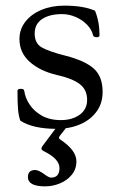

<svg xmlns="http://www.w3.org/2000/svg" viewBox="-20 -445 422 681"><path d="M181 12Q97 12 52 -17Q46 -34 44 -57Q42 -80 42 -123Q42 -130 54 -130Q65 -130 66 -123Q69 -99 84.5 -75Q100 -51 128 -35Q156 -19 196 -19Q236 -19 262.5 -38Q289 -57 289 -91Q289 -127 262.5 -147Q236 -167 182 -179Q122 -193 85.5 -225.5Q49 -258 49 -307Q49 -341 70 -368Q91 -395 127 -410Q163 -425 208 -425Q276 -425 317 -407Q333 -368 333 -320Q333 -313 323 -313Q312 -313 310 -320Q306 -339 289.5 -356.5Q273 -374 249 -384.5Q225 -395 200 -395Q156 -395 129.5 -377.5Q103 -360 103 -326Q103 -292 127 -277.5Q151 -263 214 -247Q283 -229 313.5 -201Q344 -173 344 -119Q344 -78 322 -48.5Q300 -19 263 -3.5Q226 12 181 12ZM140 216Q79 216 79 183Q79 158 105 158Q116 158 136 172Q153 185 161 185Q191 185 191 151Q191 119 137 92Q127 87 127 83Q127 78 130 74L189 -5H225L192 37Q189 42 189 44Q189 47 194 50Q251 88 251 127Q251 155 234.5 175Q218 195 192.5 205.5Q167 216 140 216Z"/></svg>

Font: Junicode SmExp
Style: Regular
Weight: 400
Width: 6
Designer: Peter S. Baker
Version: Version 2.205; ttfautohint (v1.8.4)